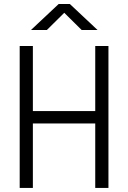

<svg xmlns="http://www.w3.org/2000/svg" viewBox="-20 -918 626 938"><path d="M445.3 0H509.8V-693.4H445.3V-375.5H140.6V-693.4H76.2V0H140.6V-314.9H445.3ZM131.3 -771.5H209L293.9 -855.5L378.9 -771.5H456.5L321.3 -898.4H266.6Z"/></svg>

Font: Cascadia Mono NF Light
Style: Regular
Weight: 300
Monospace: yes
Designer: Aaron Bell
Foundry: Saja Typeworks
Version: Version 2404.023